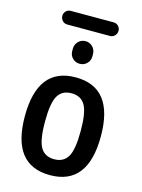

<svg xmlns="http://www.w3.org/2000/svg" viewBox="-129 -940 759 1025"><g transform="rotate(15 250.0 -428.0)"><path d="M368.2 -791H131.8Q116.2 -791 105.5 -802.2Q94.7 -813.5 94.7 -829.1Q94.7 -844.7 105.5 -855.5Q116.2 -866.2 131.8 -866.2H368.2Q383.8 -866.2 394.5 -855.5Q405.3 -844.7 405.3 -829.1Q405.3 -813.5 394.5 -802.2Q383.8 -791 368.2 -791ZM194.3 -673.8Q194.3 -697.3 210.4 -713.9Q226.6 -730.5 250 -730.5Q273.4 -730.5 289.6 -713.9Q305.7 -697.3 305.7 -673.8V-661.1Q305.7 -637.7 289.6 -621.6Q273.4 -605.5 250 -605.5Q226.6 -605.5 210.4 -621.6Q194.3 -637.7 194.3 -661.1ZM325.2 -402.8Q301.8 -442.4 250 -442.4Q198.2 -442.4 174.8 -402.8Q151.4 -363.3 151.4 -260.3Q151.4 -157.2 174.8 -117.7Q198.2 -78.1 250 -78.1Q301.8 -78.1 325.2 -117.7Q348.6 -157.2 348.6 -260.3Q348.6 -363.3 325.2 -402.8ZM460 -260.3Q460 9.8 250 9.8Q40 9.8 40 -260.3Q40 -530.3 250 -530.3Q460 -530.3 460 -260.3Z"/></g></svg>

Font: Rounded Mgen+ 1m medium
Style: Regular
Weight: 500
Designer: [Source Han Sans]
Ryoko NISHIZUKA  (kana & ideographs); Paul D. Hunt (Latin, Greek & Cyrillic); Wenlong ZHANG  (bopomofo
Version: Version 1.059.20150602